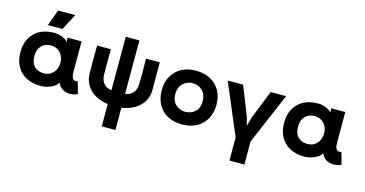

<svg xmlns="http://www.w3.org/2000/svg" viewBox="-89 -1093 3278 1724"><g transform="rotate(15 1550.5 -231.5)"><path d="M42 -235Q42 -347 109 -414Q176 -481 295 -481Q329 -481 364.5 -467.5Q400 -454 420 -431L418 -458V-470H548V-188Q548 -96 607 -115L638 -5Q621 5 601.5 8.5Q582 12 566 12Q526 12 494.5 -8.5Q463 -29 454 -63Q444 -42 419 -25Q394 -8 361 2Q328 12 295 12Q215 12 158.5 -19Q102 -50 72 -105.5Q42 -161 42 -235ZM293 -105Q347 -105 380.5 -142Q414 -179 414 -235Q414 -290 380.5 -327Q347 -364 293 -364Q240 -364 206 -330Q172 -296 172 -235Q172 -169 206 -137Q240 -105 293 -105ZM272 -683H432L353 -533H217Z M692 -470H820Q820 -420 819.5 -386.5Q819 -353 819 -328.5Q819 -304 819.5 -281.5Q820 -259 820 -230Q822 -178 850 -149Q878 -120 920 -116V-613H1047V-116Q1088 -120 1116.5 -149Q1145 -178 1146 -230Q1147 -259 1147.5 -281.5Q1148 -304 1148 -328.5Q1148 -353 1147.5 -386.5Q1147 -420 1146 -470H1275Q1275 -420 1275 -387Q1275 -354 1275 -328.5Q1275 -303 1275 -276Q1275 -249 1275 -210Q1274 -149 1245 -102.5Q1216 -56 1165 -26.5Q1114 3 1047 13V220H920V13Q853 4 802 -25.5Q751 -55 722 -102Q693 -149 692 -210Q692 -249 691.5 -276Q691 -303 691 -328.5Q691 -354 691.5 -387Q692 -420 692 -470Z M1610 17Q1531 17 1474 -14.5Q1417 -46 1386.5 -102.5Q1356 -159 1356 -233Q1356 -307 1387 -363Q1418 -419 1475 -450.5Q1532 -482 1610 -482Q1689 -482 1746 -450.5Q1803 -419 1834 -363Q1865 -307 1865 -233Q1865 -159 1834 -102.5Q1803 -46 1746.5 -14.5Q1690 17 1610 17ZM1610 -366Q1579 -366 1550 -351.5Q1521 -337 1502 -307.5Q1483 -278 1483 -233Q1483 -166 1521.5 -133Q1560 -100 1610 -100Q1661 -100 1699 -133Q1737 -166 1737 -233Q1737 -278 1718.5 -307.5Q1700 -337 1671 -351.5Q1642 -366 1610 -366Z M2449 -470 2246 5V220H2107V5L1906 -470H2049L2154 -206L2177 -122L2200 -206L2306 -470Z M2493 -235Q2493 -347 2560 -414Q2627 -481 2746 -481Q2780 -481 2815.5 -467.5Q2851 -454 2871 -431L2869 -458V-470H2999V-188Q2999 -96 3058 -115L3089 -5Q3072 5 3052.5 8.5Q3033 12 3017 12Q2977 12 2945.5 -8.5Q2914 -29 2905 -63Q2895 -42 2870 -25Q2845 -8 2812 2Q2779 12 2746 12Q2666 12 2609.5 -19Q2553 -50 2523 -105.5Q2493 -161 2493 -235ZM2744 -105Q2798 -105 2831.5 -142Q2865 -179 2865 -235Q2865 -290 2831.5 -327Q2798 -364 2744 -364Q2691 -364 2657 -330Q2623 -296 2623 -235Q2623 -169 2657 -137Q2691 -105 2744 -105Z"/></g></svg>

Font: Kreadon
Style: Bold
Weight: 700
Designer: Reiya WATANABE
Foundry: StudioGnu
Version: Version 1.003; ttfautohint (v1.8.4.7-5d5b);gftools[0.9.32]